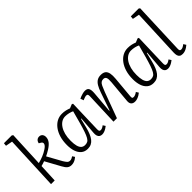

<svg xmlns="http://www.w3.org/2000/svg" viewBox="60 -1560 2367 2367"><g transform="rotate(-45 1243.0 -376.5)"><path d="M114 -710 25 -727 29 -767H165L181 -756L160 -290Q203 -300 246.5 -317.5Q290 -335 327 -360Q367 -386 374 -410.5Q381 -435 356 -449L332 -463Q337 -490 353.5 -504.5Q370 -519 393 -519Q420 -519 435.5 -501.5Q451 -484 451 -455Q451 -419 428 -387.5Q405 -356 355 -325Q333 -311 313.5 -301Q294 -291 282 -285L386 -97Q403 -69 417.5 -53.5Q432 -38 454 -38Q469 -38 482 -43.5Q495 -49 510 -59L530 -28Q520 -19 505 -9Q490 1 471 7.5Q452 14 429 14Q397 14 374.5 -4Q352 -22 329 -65L222 -260Q205 -254 189.5 -249Q174 -244 158 -240L147 0H83Z M963 -81Q962 -56 967.5 -46.5Q973 -37 988 -37Q1002 -37 1016.5 -44Q1031 -51 1046 -63L1067 -31Q1055 -21 1038 -10.5Q1021 0 1002 7Q983 14 963 14Q941 14 926 3.5Q911 -7 904.5 -27.5Q898 -48 901 -79L920 -307L913 -308L884 -189Q872 -139 856 -101Q840 -63 820 -37.5Q800 -12 773.5 1Q747 14 713 14Q661 14 627.5 -14.5Q594 -43 578 -91.5Q562 -140 562 -201Q562 -274 579.5 -332.5Q597 -391 628.5 -433Q660 -475 701 -497Q742 -519 790 -519Q825 -519 854.5 -512Q884 -505 909 -495L960 -516L976 -509ZM722 -43Q747 -43 765.5 -52.5Q784 -62 799.5 -89Q815 -116 831.5 -163.5Q848 -211 869 -287L911 -442Q891 -453 859 -460.5Q827 -468 797 -468Q762 -468 732 -449.5Q702 -431 679.5 -396.5Q657 -362 644.5 -314Q632 -266 632 -206Q632 -150 642 -113.5Q652 -77 672 -60Q692 -43 722 -43Z M1646 -32Q1635 -22 1616.5 -11Q1598 0 1577.5 7Q1557 14 1537 14Q1503 14 1485 -5.5Q1467 -25 1471 -65L1498 -362Q1503 -418 1492.5 -439.5Q1482 -461 1454 -461Q1431 -461 1415.5 -449.5Q1400 -438 1387 -410.5Q1374 -383 1355 -334L1232 0H1172L1188 -424Q1189 -446 1183.5 -456Q1178 -466 1161 -466Q1151 -466 1135.5 -461Q1120 -456 1098 -447L1083 -488Q1094 -494 1113 -501.5Q1132 -509 1153 -514Q1174 -519 1191 -519Q1231 -519 1244.5 -493.5Q1258 -468 1254 -417L1230 -133L1236 -132L1316 -364Q1335 -419 1355.5 -453Q1376 -487 1403 -503Q1430 -519 1467 -519Q1511 -519 1533.5 -500.5Q1556 -482 1563 -445.5Q1570 -409 1565 -356L1540 -78Q1538 -56 1542 -47Q1546 -38 1564 -38Q1577 -38 1592.5 -44.5Q1608 -51 1626 -64Z M2111 -81Q2110 -56 2115.5 -46.5Q2121 -37 2136 -37Q2150 -37 2164.5 -44Q2179 -51 2194 -63L2215 -31Q2203 -21 2186 -10.5Q2169 0 2150 7Q2131 14 2111 14Q2089 14 2074 3.5Q2059 -7 2052.5 -27.5Q2046 -48 2049 -79L2068 -307L2061 -308L2032 -189Q2020 -139 2004 -101Q1988 -63 1968 -37.5Q1948 -12 1921.5 1Q1895 14 1861 14Q1809 14 1775.5 -14.5Q1742 -43 1726 -91.5Q1710 -140 1710 -201Q1710 -274 1727.5 -332.5Q1745 -391 1776.5 -433Q1808 -475 1849 -497Q1890 -519 1938 -519Q1973 -519 2002.5 -512Q2032 -505 2057 -495L2108 -516L2124 -509ZM1870 -43Q1895 -43 1913.5 -52.5Q1932 -62 1947.5 -89Q1963 -116 1979.5 -163.5Q1996 -211 2017 -287L2059 -442Q2039 -453 2007 -460.5Q1975 -468 1945 -468Q1910 -468 1880 -449.5Q1850 -431 1827.5 -396.5Q1805 -362 1792.5 -314Q1780 -266 1780 -206Q1780 -150 1790 -113.5Q1800 -77 1820 -60Q1840 -43 1870 -43Z M2326 -710 2237 -727 2241 -767H2377L2393 -756L2367 -78Q2366 -56 2371.5 -47Q2377 -38 2393 -38Q2407 -38 2422 -45.5Q2437 -53 2456 -68L2477 -35Q2466 -25 2449 -13.5Q2432 -2 2411.5 6Q2391 14 2367 14Q2339 14 2324 3Q2309 -8 2303.5 -28.5Q2298 -49 2299 -78Z"/></g></svg>

Font: Literata Light
Style: Italic
Weight: 300
Italic angle: -2°
Designer: Latin by Veronika Burian and Jose Scaglione. Greek by Irene Vlachou. Cyrillic by Vera Evstafieva
Foundry: TypeTogether
Version: Version 3.103;gftools[0.9.29]